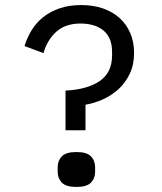

<svg xmlns="http://www.w3.org/2000/svg" viewBox="-20 -730 640 759"><path d="M239 -215V-372Q325 -376 374 -409.5Q423 -443 423 -511V-525Q423 -581 389.5 -609Q356 -637 298 -637Q238 -637 202 -604Q166 -571 152 -520L77 -548Q87 -581 105 -610.5Q123 -640 150.5 -662Q178 -684 215.5 -697Q253 -710 301 -710Q349 -710 387.5 -696.5Q426 -683 453 -658.5Q480 -634 495 -599Q510 -564 510 -521Q510 -474 493 -438.5Q476 -403 449 -378Q422 -353 387.5 -337.5Q353 -322 318 -316V-215ZM282 9Q241 9 224.5 -8Q208 -25 208 -51V-69Q208 -95 224.5 -112Q241 -129 282 -129Q323 -129 339.5 -112Q356 -95 356 -69V-51Q356 -25 339.5 -8Q323 9 282 9Z"/></svg>

Font: PlemolJP35 Console
Style: Regular
Weight: 400
Version: v2.0.3; ttfautohint (v1.8.4.7-5d5b-dirty) -l 6 -r 45 -G 200 